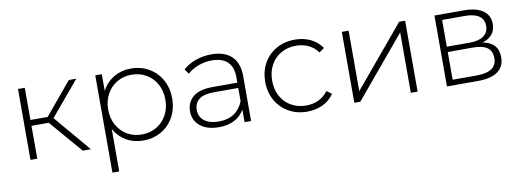

<svg xmlns="http://www.w3.org/2000/svg" viewBox="-58 -862 3784 1392"><g transform="rotate(-10 1834.0 -166.0)"><path d="M285 -242H158V0H108V-522H158V-285H285L482 -522H537L325 -269L553 0H493Z M1197 -261Q1197 -184 1163.5 -123.5Q1130 -63 1071 -29.5Q1012 4 939 4Q870 4 814 -28.5Q758 -61 727 -119V194H677V-522H725V-399Q756 -459 812.5 -492.5Q869 -526 939 -526Q1012 -526 1071 -492Q1130 -458 1163.5 -398Q1197 -338 1197 -261ZM1147 -261Q1147 -325 1119.5 -375Q1092 -425 1044 -453Q996 -481 936 -481Q876 -481 828.5 -453Q781 -425 753.5 -375Q726 -325 726 -261Q726 -197 753.5 -147Q781 -97 828.5 -69Q876 -41 936 -41Q996 -41 1044 -69Q1092 -97 1119.5 -147Q1147 -197 1147 -261Z M1732 -331V0H1684V-93Q1659 -47 1611 -21.5Q1563 4 1496 4Q1409 4 1358.5 -37Q1308 -78 1308 -145Q1308 -210 1354.5 -250.5Q1401 -291 1503 -291H1682V-333Q1682 -406 1642.5 -444Q1603 -482 1527 -482Q1475 -482 1427.5 -464Q1380 -446 1347 -416L1322 -452Q1361 -487 1416 -506.5Q1471 -526 1531 -526Q1628 -526 1680 -476.5Q1732 -427 1732 -331ZM1682 -154V-252H1504Q1427 -252 1392.5 -224Q1358 -196 1358 -147Q1358 -96 1396 -66.5Q1434 -37 1503 -37Q1568 -37 1613.5 -67Q1659 -97 1682 -154Z M1882 -261Q1882 -338 1916 -398.5Q1950 -459 2010 -492.5Q2070 -526 2146 -526Q2209 -526 2260.5 -501.5Q2312 -477 2344 -430L2307 -403Q2279 -442 2237.5 -461.5Q2196 -481 2146 -481Q2085 -481 2036.5 -453.5Q1988 -426 1960.5 -376Q1933 -326 1933 -261Q1933 -196 1960.5 -146Q1988 -96 2036.5 -68.5Q2085 -41 2146 -41Q2196 -41 2237.5 -60.5Q2279 -80 2307 -119L2344 -92Q2312 -45 2260.5 -20.5Q2209 4 2146 4Q2070 4 2010 -30Q1950 -64 1916 -124.5Q1882 -185 1882 -261Z M2492 -522H2542V-77L2914 -522H2958V0H2908V-445L2536 0H2492Z M3598 -140Q3598 -72 3548.5 -36Q3499 0 3400 0H3174V-522H3394Q3481 -522 3530.5 -487.5Q3580 -453 3580 -389Q3580 -343 3554.5 -312.5Q3529 -282 3483 -269Q3598 -249 3598 -140ZM3223 -284H3391Q3458 -284 3494 -309.5Q3530 -335 3530 -383Q3530 -432 3494.5 -456.5Q3459 -481 3391 -481H3223ZM3548 -142Q3548 -195 3514 -220Q3480 -245 3407 -245H3223V-41H3399Q3548 -41 3548 -142Z"/></g></svg>

Font: Montserrat Atlas Light
Style: Regular
Weight: 300
Designer: Julieta Ulanovsky
Foundry: Julieta Ulanovsky
Version: Version 7.200